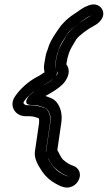

<svg xmlns="http://www.w3.org/2000/svg" viewBox="-20 -733 490 874"><path d="M225 -376C214 -366 196 -354 173 -342C158 -334 145 -326 134 -316L113 -298C113 -298 75 -255 125 -255C141 -255 153 -253 161 -250C179 -243 188 -244 197 -232C208 -217 213 -199 209 -174L190 -45C187 -26 195 -21 203 -6C211 10 220 23 230 32C252 51 271 64 294 70C287 69 278 67 264 59C243 48 227 33 215 16C194 -16 188 -37 189 -44L208 -174C211 -197 207 -219 193 -235C190 -238 188 -240 184 -241C165 -247 146 -254 120 -254H104C98 -254 96 -255 93 -257C85 -263 86 -265 89 -271C103 -292 114 -299 128 -312C167 -342 189 -348 225 -376ZM235 -386C240 -395 241 -405 237 -412C232 -421 230 -429 231 -439L234 -457C235 -465 237 -476 240 -486L244 -499C250 -517 257 -535 275 -560C279 -566 283 -572 287 -579C303 -605 352 -635 376 -653C380 -656 390 -661 398 -663C395 -661 390 -660 387 -658L377 -652C370 -647 363 -642 355 -637C327 -620 304 -601 288 -579C287 -578 286 -576 285 -575C274 -554 253 -526 245 -500L241 -485C238 -476 236 -467 235 -457L232 -439C230 -424 235 -414 241 -404C244 -399 240 -392 235 -386ZM183 -404C166 -394 165 -391 145 -381C111 -363 71 -329 47 -292C20 -250 50 -204 96 -204H112C133 -204 142 -199 156 -195C158 -191 159 -184 158 -174L139 -44C135 -15 149 14 172 48C188 71 209 90 235 104C259 117 284 128 310 115C323 109 333 98 339 85C353 54 335 29 314 22C302 18 286 11 266 -7C261 -12 246 -39 241 -50L259 -174C264 -209 258 -241 239 -266C225 -284 211 -287 187 -296C219 -314 246 -330 265 -349C286 -371 303 -405 286 -434C284 -437 282 -440 282 -441L285 -457C286 -466 288 -472 290 -478L294 -492C301 -513 318 -537 328 -555C342 -573 380 -601 407 -615C432 -628 458 -653 448 -684C440 -707 414 -721 382 -708C353 -697 347 -688 317 -669C299 -657 284 -645 271 -631C253 -613 248 -602 235 -584C217 -558 204 -534 197 -508L192 -495C188 -483 186 -468 184 -457L181 -439C179 -427 180 -417 183 -404Z"/></svg>

Font: AppleStorm
Style: CBoIta
Weight: 400
Foundry: Cannot Into Space Fonts
Version: Version 1.01